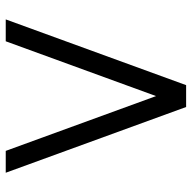

<svg xmlns="http://www.w3.org/2000/svg" viewBox="-20 -666 685 686"><g transform="rotate(90 323.0 -322.5)"><path d="M596.7 0H518.6L322.8 -537.1L127 0H48.8L283.7 -644.5H361.8Z"/></g></svg>

Font: Catrinity
Style: Regular
Weight: 400
Designer: Alexander Lange
Foundry: High-Logic / Made with FontCreator
Version: Version 2.090;May 20, 2024;FontCreator 15.0.0.2974 64-bit